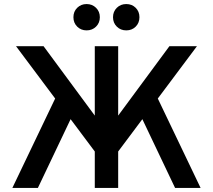

<svg xmlns="http://www.w3.org/2000/svg" viewBox="-20 -928 1052 948"><path d="M517.5 -118.5V-295L816.5 -700H952.5ZM41 0 276.5 -492 355 -395 167 0ZM494 -118.5 59 -700H195L494 -295ZM448 0V-700H563.5V0ZM844.5 0 656.5 -395 735 -492 970.5 0ZM603.5 -778Q575.5 -778 556.8 -796.5Q538 -815 538 -843Q538 -871 556.8 -889.5Q575.5 -908 603.5 -908Q631.5 -908 650 -889.5Q668.5 -871 668.5 -843Q668.5 -815 650 -796.5Q631.5 -778 603.5 -778ZM407.5 -778Q380 -778 361.2 -796.5Q342.5 -815 342.5 -843Q342.5 -871 361.2 -889.5Q380 -908 407.5 -908Q435.5 -908 454.2 -889.5Q473 -871 473 -843Q473 -815 454.2 -796.5Q435.5 -778 407.5 -778Z"/></svg>

Font: Overpass SemiBold
Style: Regular
Weight: 600
Designer: Delve Withrington, Dave Bailey, Thomas Jockin
Foundry: Delve Fonts LLC
Version: Version 4.000